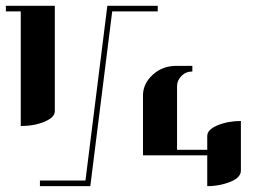

<svg xmlns="http://www.w3.org/2000/svg" viewBox="-20 -635 893 655"><path d="M0 -596.2V-615.2H167V-255.9Q167 -234.9 132.8 -220.2Q97.2 -205.1 50.8 -205.1V-596.2ZM116.2 0V-19H271.5L346.2 -615.2H518.1V-596.2H362.8L288.1 0ZM467.8 -105V-309.1Q467.8 -349.6 501 -379.9Q534.2 -410.2 580.1 -410.2H636.2V-391.1Q614.3 -391.1 599.1 -376Q584 -360.8 584 -340.8V-124H687V-170.9Q687 -192.4 721.2 -207Q756.8 -222.2 801.8 -222.2V-53.2Q801.8 -30.3 769 -16.1Q731 0 687 0V-105Z"/></svg>

Font: Hjet
Style: Regular
Weight: 400
Designer: T. Christopher White
Version: Version 1.2